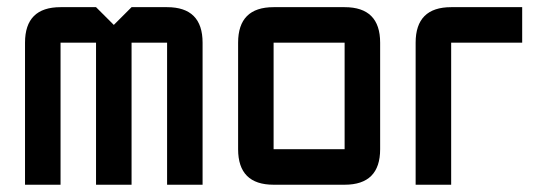

<svg xmlns="http://www.w3.org/2000/svg" viewBox="-20 -508 1505 528"><path d="M244.1 -390.6H146.5V0H48.8V-390.6Q48.8 -488.3 146.5 -488.3H244.1L293 -439.5L341.8 -488.3H439.5Q537.1 -488.3 537.1 -390.6V0H439.5V-390.6H341.8V0H244.1Z M927.7 0H732.4Q634.8 0 634.8 -97.7V-390.6Q634.8 -488.3 732.4 -488.3H927.7Q1025.4 -488.3 1025.4 -390.6V-97.7Q1025.4 0 927.7 0ZM927.7 -97.7V-390.6H732.4V-97.7Z M1220.7 -488.3H1416V-390.6H1220.7V0H1123V-390.6Q1123 -488.3 1220.7 -488.3Z"/></svg>

Font: BabelStone Runic
Style: Regular
Weight: 400
Designer: Andrew West
Foundry: BabelStone
Version: Version 7.004 November 9, 2023